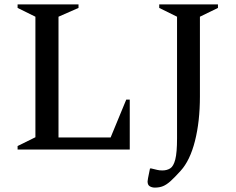

<svg xmlns="http://www.w3.org/2000/svg" viewBox="-20 -680 1074 873"><path d="M60 0V-16L141 -56V-604L60 -644V-660H337V-644L246 -604V-55H483L554 -227H570V0ZM684 173Q671 173 661 167Q651 161 651 145Q651 141 653 130.5Q655 120 662 86H668Q685 90 695 92.5Q705 95 718 95Q739 95 754 85.5Q769 76 777 45Q785 14 785 -51V-604L704 -644V-660H971V-644L889 -604V-241Q889 -128 866.5 -39Q844 50 801 97Q773 128 755 144Q737 160 721 166.5Q705 173 684 173Z"/></svg>

Font: Spectral SC Medium
Style: Regular
Weight: 500
Designer: Jean-Baptiste Levee
Foundry: Production Type
Version: Version 2.001